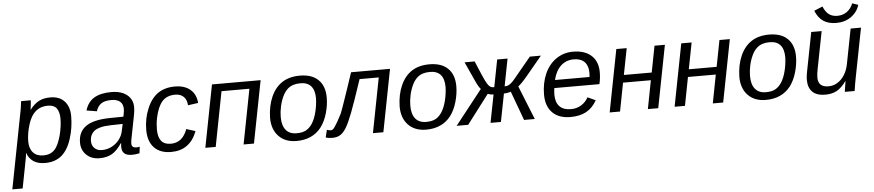

<svg xmlns="http://www.w3.org/2000/svg" viewBox="-74 -1076 7375 1621"><g transform="rotate(-5 3613.5 -265.5)"><path d="M270.5 9.8Q210.4 9.8 172.6 -15.6Q134.8 -41 119.1 -86.9H116.7Q116.7 -84.5 115.7 -76.4Q114.7 -68.4 112.8 -55.2Q110.8 -42 98.1 23.7Q85.4 89.4 62.5 207.5H-24.9L96.7 -420.4Q99.1 -432.1 101.3 -443.8Q103.5 -455.6 105.5 -467.3Q107.9 -482.9 109.9 -498Q111.8 -513.2 113.8 -528.3H195.3Q195.3 -519.5 193.8 -503.7Q192.4 -487.8 190.4 -472.7Q188.5 -457.5 187 -449.7H189Q224.6 -496.1 264.2 -517.1Q303.7 -538.1 361.8 -538.1Q438.5 -538.1 481.2 -491.9Q523.9 -445.8 523.9 -365.2Q523.9 -265.6 494.1 -173.3Q464.4 -80.6 409.7 -35.4Q355 9.8 270.5 9.8ZM336.4 -470.2Q288.1 -470.2 253.7 -450.4Q219.2 -430.7 195.3 -391.1Q179.7 -364.7 168 -328.1Q156.2 -291.5 150.1 -253.7Q144 -215.8 144 -184.1Q144 -123 175 -89.1Q206.1 -55.2 261.2 -55.2Q321.8 -55.2 356.9 -92.3Q374.5 -110.8 388.4 -141.6Q402.3 -172.4 412.1 -209.2Q421.9 -246.1 427 -283Q432.1 -319.8 432.1 -349.6Q432.1 -409.7 409.2 -439.9Q386.2 -470.2 336.4 -470.2Z M1008.8 4.9Q963.4 4.9 942.6 -13.9Q921.9 -32.7 921.9 -69.8Q921.9 -77.6 922.9 -85.4Q923.8 -93.3 924.3 -101.1H921.4Q880.9 -39.6 837.4 -14.9Q793.9 9.8 732.4 9.8Q664.1 9.8 621.3 -31.2Q578.6 -72.3 578.6 -135.7Q578.6 -226.1 643.3 -272.5Q708 -318.8 849.6 -320.8L962.9 -322.3Q972.2 -368.7 972.2 -384.3Q972.2 -428.7 946.3 -450Q920.4 -471.2 874.5 -471.2Q816.4 -471.2 786.6 -450.4Q756.8 -429.7 743.7 -387.2L656.7 -401.4Q678.7 -473.1 733.2 -505.6Q787.6 -538.1 879.4 -538.1Q962.9 -538.1 1011.5 -499Q1060.1 -460 1060.1 -394Q1060.1 -361.8 1050.8 -317.4L1014.6 -132.8Q1009.3 -108.4 1009.3 -89.8Q1009.3 -71.8 1019.3 -63Q1029.3 -54.2 1048.8 -54.2Q1063 -54.2 1078.1 -57.6L1071.3 -2.9Q1055.2 1 1039.6 2.9Q1023.9 4.9 1008.8 4.9ZM671.9 -139.6Q671.9 -103 695.6 -80.1Q719.2 -57.1 756.8 -57.1Q804.2 -57.1 842.3 -77.6Q880.4 -97.7 905.3 -130.4Q930.2 -163.1 938 -200.7L951.2 -261.7L854 -259.8Q795.9 -258.3 762.9 -249.5Q730 -240.7 711.4 -226.6Q693.4 -212.9 682.6 -191.4Q671.9 -169.9 671.9 -139.6Z M1341.3 -59.6Q1391.6 -59.6 1426.8 -87.6Q1461.9 -115.7 1482.4 -171.9L1558.6 -147.9Q1499 9.8 1339.4 9.8Q1245.6 9.8 1195.3 -43.5Q1145 -96.7 1145 -192.9Q1145 -291 1180.7 -374.5Q1215.8 -458.5 1274.2 -498.3Q1332.5 -538.1 1417.5 -538.1Q1500 -538.1 1548.1 -496.6Q1596.2 -455.1 1601.1 -382.8L1514.6 -370.6Q1511.7 -418 1485.4 -443.6Q1459 -469.2 1414.6 -469.2Q1342.8 -469.2 1303.5 -424.6Q1264.2 -379.9 1244.6 -286.6Q1239.7 -262.7 1237.3 -238Q1234.9 -213.4 1234.9 -189.9Q1234.9 -59.6 1341.3 -59.6Z M1806.6 -464.4 1716.8 0H1628.9L1731.4 -528.3H2143.6L2041 0H1953.1L2043 -464.4Z M2687 -333.5Q2687 -270 2667.5 -201.7Q2647.9 -133.3 2611.8 -85.4Q2575.2 -38.1 2522.5 -14.2Q2469.7 9.8 2402.3 9.8Q2306.6 9.8 2251 -47.9Q2195.3 -105.5 2195.3 -204.6Q2197.8 -305.7 2231.4 -381.3Q2265.6 -458.5 2326.2 -498Q2386.7 -537.6 2476.1 -537.6Q2578.6 -537.6 2632.8 -484.1Q2687 -430.7 2687 -333.5ZM2596.2 -333.5Q2596.2 -473.1 2475.1 -473.1Q2409.2 -473.1 2369.6 -439.5Q2343.3 -417 2324.5 -377.7Q2305.7 -338.4 2295.7 -292.2Q2285.6 -246.1 2285.6 -203.1Q2285.6 -130.9 2316.9 -93Q2348.1 -55.2 2407.7 -55.2Q2458 -55.2 2488.5 -72.3Q2519 -89.4 2542 -125Q2564.9 -161.1 2579.3 -216.6Q2593.8 -272 2596.2 -333.5Z M2824.2 -64.9Q2800.8 -25.9 2775.4 -9.3Q2760.7 0.5 2743.2 5.1Q2725.6 9.8 2703.6 9.8Q2687 9.8 2673.3 7.6Q2659.7 5.4 2648.9 1L2664.6 -62.5Q2680.7 -55.2 2698.2 -55.2Q2705.1 -55.2 2712.6 -59.6Q2720.2 -64 2732.4 -81.5Q2742.7 -95.7 2757.3 -121.6Q2772 -147.5 2793.5 -189.5Q2798.8 -203.6 2806.2 -223.6Q2813.5 -243.7 2822.8 -270.5Q2838.9 -316.4 2860.8 -380.9Q2882.8 -445.3 2910.2 -528.3H3240.2L3137.7 0H3049.3L3139.2 -464.4H2976.6Q2943.8 -365.2 2919.4 -295.7Q2895 -226.1 2879.4 -185.5Q2863.8 -145.5 2850.1 -115.2Q2836.4 -85 2824.2 -64.9Z M3785.2 -333.5Q3785.2 -270 3765.6 -201.7Q3746.1 -133.3 3710 -85.4Q3673.3 -38.1 3620.6 -14.2Q3567.9 9.8 3500.5 9.8Q3404.8 9.8 3349.1 -47.9Q3293.5 -105.5 3293.5 -204.6Q3295.9 -305.7 3329.6 -381.3Q3363.8 -458.5 3424.3 -498Q3484.9 -537.6 3574.2 -537.6Q3676.8 -537.6 3731 -484.1Q3785.2 -430.7 3785.2 -333.5ZM3694.3 -333.5Q3694.3 -473.1 3573.2 -473.1Q3507.3 -473.1 3467.8 -439.5Q3441.4 -417 3422.6 -377.7Q3403.8 -338.4 3393.8 -292.2Q3383.8 -246.1 3383.8 -203.1Q3383.8 -130.9 3415 -93Q3446.3 -55.2 3505.9 -55.2Q3556.2 -55.2 3586.7 -72.3Q3617.2 -89.4 3640.1 -125Q3663.1 -161.1 3677.5 -216.6Q3691.9 -272 3694.3 -333.5Z M4092.3 -236.8Q4065.9 -236.8 4043.9 -246.6L3856.4 0H3758.8L3989.3 -292.5Q3970.7 -311 3945.8 -366.7L3872.1 -528.3H3957.5L4006.8 -411.6Q4031.2 -355.5 4043.9 -335Q4056.6 -314 4069.3 -305.4Q4082 -296.9 4103.5 -296.9L4148.4 -528.3H4236.3L4191.4 -296.9Q4205.6 -296.9 4217.3 -300.5Q4229 -304.2 4242.7 -314.9Q4249.5 -320.3 4257.8 -328.1Q4266.1 -335.9 4274.9 -346.7L4425.3 -528.3H4519L4387.2 -369.6Q4333 -304.7 4306.2 -286.1L4420.9 0H4330.1L4239.3 -247.1Q4231.4 -243.7 4211.9 -240.2Q4192.4 -236.8 4180.2 -236.8L4133.8 0H4045.9Z M4607.9 -245.6Q4605 -229 4603.5 -190.4Q4603.5 -125.5 4636 -90.8Q4668.5 -56.2 4733.9 -56.2Q4781.2 -56.2 4819.8 -79.6Q4858.4 -103 4879.9 -143.6L4947.3 -112.8Q4911.6 -48.8 4856.7 -19.5Q4801.8 9.8 4723.6 9.8Q4625.5 9.8 4571 -44.7Q4516.6 -99.1 4516.6 -197.8Q4516.6 -294.9 4551.3 -374Q4585.9 -451.7 4648.9 -494.9Q4711.9 -538.1 4790.5 -538.1Q4890.6 -538.1 4946.3 -487.8Q5002 -437.5 5002 -345.7Q5002 -294.9 4990.2 -245.6ZM4619.6 -313H4912.6L4914.6 -348.1Q4914.6 -408.7 4883.1 -440.9Q4851.6 -473.1 4792.5 -473.1Q4727.1 -473.1 4682.4 -431.4Q4637.7 -389.6 4619.6 -313Z M5189.9 -240.7 5143.6 0H5055.7L5158.2 -528.3H5246.1L5202.6 -304.7H5438.5L5481.9 -528.3H5569.8L5467.3 0H5379.4L5425.8 -240.7Z M5740.2 -240.7 5693.8 0H5606L5708.5 -528.3H5796.4L5752.9 -304.7H5988.8L6032.2 -528.3H6120.1L6017.6 0H5929.7L5976.1 -240.7Z M6664.1 -333.5Q6664.1 -270 6644.5 -201.7Q6625 -133.3 6588.9 -85.4Q6552.2 -38.1 6499.5 -14.2Q6446.8 9.8 6379.4 9.8Q6283.7 9.8 6228 -47.9Q6172.4 -105.5 6172.4 -204.6Q6174.8 -305.7 6208.5 -381.3Q6242.7 -458.5 6303.2 -498Q6363.8 -537.6 6453.1 -537.6Q6555.7 -537.6 6609.9 -484.1Q6664.1 -430.7 6664.1 -333.5ZM6573.2 -333.5Q6573.2 -473.1 6452.1 -473.1Q6386.2 -473.1 6346.7 -439.5Q6320.3 -417 6301.5 -377.7Q6282.7 -338.4 6272.7 -292.2Q6262.7 -246.1 6262.7 -203.1Q6262.7 -130.9 6293.9 -93Q6325.2 -55.2 6384.8 -55.2Q6435.1 -55.2 6465.6 -72.3Q6496.1 -89.4 6519 -125Q6542 -161.1 6556.4 -216.6Q6570.8 -272 6573.2 -333.5Z M7061 -90.3Q7020.5 -34.2 6979.7 -12.5Q6939 9.3 6882.8 9.3Q6810.5 9.3 6774.2 -26.4Q6737.8 -62 6737.8 -129.4Q6737.8 -140.1 6739 -152.3Q6740.2 -164.6 6742.4 -179Q6744.6 -193.4 6748 -209.5L6810.1 -528.3H6898.4L6836.9 -213.4Q6828.1 -170.4 6828.1 -140.1Q6828.1 -58.6 6915.5 -58.6Q6956.5 -58.6 6991.5 -79.8Q7026.4 -101.1 7051.3 -140.1Q7076.2 -179.2 7086.4 -232.4L7144 -528.3H7231.9L7150.9 -112.8Q7146 -89.8 7141.4 -61.5Q7136.7 -33.2 7131.8 0H7048.8Q7048.8 -3.9 7051.3 -20.5Q7053.7 -37.1 7057.1 -57.1Q7060.5 -77.1 7062.5 -90.3ZM7028.3 -585.9Q6962.9 -585.9 6919.4 -614.5Q6876 -643.1 6851.1 -704.6L6922.9 -734.4Q6943.4 -686 6971.7 -665.5Q7000 -645 7043 -645Q7088.4 -645 7123 -669.4Q7157.7 -693.8 7175.8 -739.3L7226.1 -721.7Q7206.5 -660.2 7153.6 -623Q7100.6 -585.9 7028.3 -585.9Z"/></g></svg>

Font: Arimo
Style: Italic
Weight: 400
Italic angle: -12°
Designer: Steve Matteson
Foundry: Monotype Imaging Inc.
Version: Version 1.33